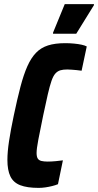

<svg xmlns="http://www.w3.org/2000/svg" viewBox="-20 -906 477 934"><path d="M168 8Q112 8 78.5 -5Q45 -18 30.5 -48Q16 -78 16 -128Q16 -167 24 -220Q32 -273 47 -344Q64 -425 79.5 -484Q95 -543 113 -583.5Q131 -624 155 -649Q179 -674 213.5 -685Q248 -696 297 -696Q319 -696 340 -694Q361 -692 377 -688.5Q393 -685 402 -680L377 -562Q365 -564 352.5 -565Q340 -566 328.5 -567Q317 -568 307 -568Q287 -568 273.5 -564Q260 -560 249.5 -548.5Q239 -537 230.5 -512.5Q222 -488 212.5 -447Q203 -406 190 -344Q175 -272 166.5 -227Q158 -182 158 -162Q158 -144 163.5 -135Q169 -126 181.5 -123Q194 -120 212 -120Q230 -120 251 -122Q272 -124 286 -126L262 -10Q250 -5 234 -1Q218 3 201 5.5Q184 8 168 8ZM238 -742V-747L295 -886H437V-881L351 -742Z"/></svg>

Font: Saira Condensed ExtraBold
Style: Italic
Weight: 800
Width: 3
Italic angle: -12°
Designer: Hector Gatti with collaboration of the Omnibus-Type team
Foundry: Omnibus-Type
Version: Version 1.101